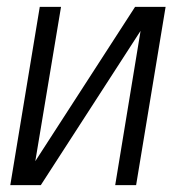

<svg xmlns="http://www.w3.org/2000/svg" viewBox="-20 -540 540 560"><path d="M10 0 96 -520H158L83 -70L374 -520H463L377 0H316L390 -450L99 0Z"/></svg>

Font: Iosevka SS04 Light Oblique
Style: Regular
Weight: 300
Italic angle: -9°
Monospace: yes
Designer: Belleve Invis
Foundry: Belleve Invis
Version: Version 19.0.0; ttfautohint (v1.8.4)